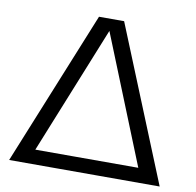

<svg xmlns="http://www.w3.org/2000/svg" viewBox="-82 -824 925 907"><g transform="rotate(10 381.0 -370.0)"><path d="M20 0 320.5 -740H441L742 0ZM119 -34 109.5 -69.5H651L641.5 -34L373.5 -700H387.5Z"/></g></svg>

Font: Encode Sans SC Expanded
Style: Regular
Weight: 400
Width: 7
Designer: Multiple Designers
Foundry: Impallari Type
Version: Version 3.002